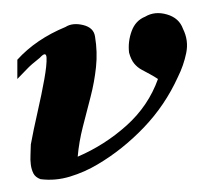

<svg xmlns="http://www.w3.org/2000/svg" viewBox="-20 -272 320 299"><path d="M206 -246Q221 -255 240 -249.5Q259 -244 265 -227Q274 -209 270 -189.5Q266 -170 257 -152Q237 -108 204 -73.5Q171 -39 132 -16Q112 -4 89 3Q66 10 43 7Q35 4 32 -2Q29 -8 28 -15.5Q27 -23 27.5 -31.5Q28 -40 28 -47Q32 -69 38.5 -97.5Q45 -126 49 -148.5Q53 -171 52.5 -182Q52 -193 42 -182Q28 -171 22 -164.5Q16 -158 7 -149V-179Q36 -211 82 -230Q93 -237 109.5 -233Q126 -229 128 -215Q132 -191 129.5 -167.5Q127 -144 121 -121Q115 -98 109 -74.5Q103 -51 101 -28Q143 -46 177 -76.5Q211 -107 226 -149Q220 -153 213.5 -156.5Q207 -160 200.5 -163.5Q194 -167 189 -173Q184 -179 181 -190Q179 -207 185 -223.5Q191 -240 206 -246Z"/></svg>

Font: Lucien Schoenschriftv CAT
Style: Regular
Weight: 400
Designer: Lucian Bernhard 1928
Foundry: CAT-Fonts Peter Wiegel
Version: Version 1.000